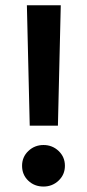

<svg xmlns="http://www.w3.org/2000/svg" viewBox="-20 -702 327 722"><path d="M81.1 -682.1H208.5L197.8 -229.5H91.8ZM63 -78.6Q63 -111.8 86.7 -134.3Q110.4 -156.7 143.6 -156.7Q176.8 -156.7 200.4 -134.3Q224.1 -111.8 224.1 -78.6Q224.1 -45.4 200.4 -22.9Q176.8 -0.5 143.6 -0.5Q109.4 -0.5 86.2 -22.7Q63 -44.9 63 -78.6Z"/></svg>

Font: Vazirmatn RD UI SemiBold
Style: Regular
Weight: 600
Designer: Saber Rastikerdar
Foundry: Saber Rastikerdar
Version: Version 33.003